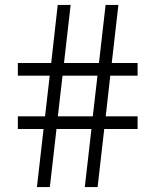

<svg xmlns="http://www.w3.org/2000/svg" viewBox="-20 -760 632 780"><path d="M130 0 157 -236H52.5V-287.5H163L182 -452.5H52.5V-504H188L214.5 -740H267L240 -504H382L409 -740H461L434 -504H539V-452.5H428L409.5 -287.5H539V-236H403.5L376.5 0H324.5L351.5 -236H209.5L182.5 0ZM215 -287.5H357L376 -452.5H234Z"/></svg>

Font: Encode Sans SemiExpanded SemiExpanded Light
Style: Regular
Weight: 300
Width: 6
Designer: Multiple Designers
Foundry: Impallari Type
Version: Version 3.000; ttfautohint (v1.8.3) -l 8 -r 50 -G 200 -x 14 